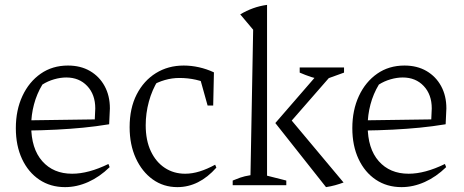

<svg xmlns="http://www.w3.org/2000/svg" viewBox="-20 -760 1904 788"><path d="M247 8Q187 8 141.5 -22.5Q96 -53 70.5 -107.5Q45 -162 45 -234Q45 -308 72 -366Q99 -424 147 -457.5Q195 -491 259 -491Q311 -491 349.5 -468.5Q388 -446 409.5 -406.5Q431 -367 431 -315L428 -250Q373 -241 321.5 -236Q270 -231 212.5 -228Q155 -225 82 -224L83 -266L369 -270L371 -315Q371 -372 338 -407Q305 -442 252 -442Q228 -442 202 -434.5Q176 -427 154 -413Q131 -375 119.5 -331.5Q108 -288 108 -244Q108 -150 153.5 -98.5Q199 -47 276 -47Q343 -47 425 -87L430 -74Q389 -34 342 -13Q295 8 247 8Z M708 8Q651 8 607 -23.5Q563 -55 537.5 -110.5Q512 -166 512 -238Q512 -316 541 -372.5Q570 -429 620 -460Q670 -491 734 -491Q765 -491 796.5 -484Q828 -477 858 -463L845 -411Q787 -440 716 -440Q686 -440 656.5 -431.5Q627 -423 600 -407L629 -431Q604 -391 591 -343Q578 -295 578 -246Q578 -184 599 -139.5Q620 -95 656.5 -71Q693 -47 740 -47Q769 -47 799.5 -56.5Q830 -66 863 -84L868 -72Q797 8 708 8ZM832 -327 794 -463H858L855 -327Z M935 0V-19Q949 -25 966 -31Q983 -37 1008 -41L1019 -638L966 -701Q991 -716 1018.5 -726Q1046 -736 1076 -740V-39L1155 -19V0ZM1318 8 1110 -255 1299 -473H1350V-463L1158 -243L1159 -287L1390 -11Q1374 -5 1356 0Q1338 5 1318 8ZM1309 -432Q1281 -436 1257 -444Q1233 -452 1210 -462V-483H1392V-462Z M1628 8Q1568 8 1522.5 -22.5Q1477 -53 1451.5 -107.5Q1426 -162 1426 -234Q1426 -308 1453 -366Q1480 -424 1528 -457.5Q1576 -491 1640 -491Q1692 -491 1730.5 -468.5Q1769 -446 1790.5 -406.5Q1812 -367 1812 -315L1809 -250Q1754 -241 1702.5 -236Q1651 -231 1593.5 -228Q1536 -225 1463 -224L1464 -266L1750 -270L1752 -315Q1752 -372 1719 -407Q1686 -442 1633 -442Q1609 -442 1583 -434.5Q1557 -427 1535 -413Q1512 -375 1500.5 -331.5Q1489 -288 1489 -244Q1489 -150 1534.5 -98.5Q1580 -47 1657 -47Q1724 -47 1806 -87L1811 -74Q1770 -34 1723 -13Q1676 8 1628 8Z"/></svg>

Font: Piazzolla 24pt Light
Style: Regular
Weight: 300
Designer: Juan Pablo del Peral
Foundry: Huerta Tipografica
Version: Version 2.005